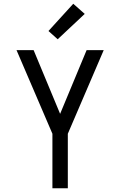

<svg xmlns="http://www.w3.org/2000/svg" viewBox="-20 -1002 640 1022"><path d="M259 0V-290L68 -735H159L300 -396L441 -735H532L341 -290V0ZM287 -793 238 -837 370 -982 431 -928Z"/></svg>

Font: Nova Nerd Font
Style: Regular
Weight: 400
Designer: Belleve Invis
Foundry: Belleve Invis
Version: Version 24.1.4; ttfautohint (v1.8.4);Nerd Fonts 3.1.1